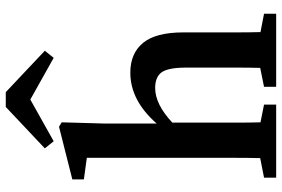

<svg xmlns="http://www.w3.org/2000/svg" viewBox="-172 -782 954 649"><g transform="rotate(-90 304.5 -457.0)"><path d="M29 0V-41L95 -54Q96 -91 96 -134.5Q96 -178 96 -210V-640L23 -650V-689L201 -734L216 -725L212 -583V-404Q290 -493 384 -493Q449 -493 484.5 -450Q520 -407 520 -314V-210Q520 -176 520 -133.5Q520 -91 521 -53L583 -41V0H336V-41L400 -54Q401 -91 401 -133.5Q401 -176 401 -210V-304Q401 -364 385.5 -386.5Q370 -409 332 -409Q277 -409 215 -351V-210Q215 -177 215 -134Q215 -91 216 -53L276 -41V0ZM318 -914 458 -782 434 -752 293 -831 152 -752 128 -782 268 -914Z"/></g></svg>

Font: Source Serif 4 Semibold
Style: Regular
Weight: 600
Designer: Frank Grießhammer
Foundry: Adobe
Version: Version 4.005;hotconv 1.1.0;makeotfexe 2.6.0